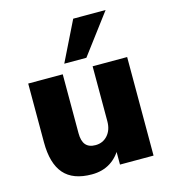

<svg xmlns="http://www.w3.org/2000/svg" viewBox="-114 -853 846 956"><g transform="rotate(-15 309.0 -375.5)"><path d="M242 11Q145 11 98.5 -42.5Q52 -96 52 -205V-508H230V-204Q230 -164 246.5 -144.5Q263 -125 297 -125Q335 -125 359.5 -152.5Q384 -180 384 -225V-508H562V0H389V-91H404Q380 -42 339 -15.5Q298 11 242 11ZM251 -557 352 -762H519L365 -557Z"/></g></svg>

Font: Mulish ExtraLight Black
Style: Regular
Weight: 900
Version: Version 3.603